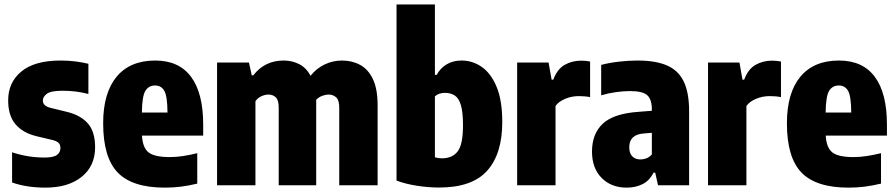

<svg xmlns="http://www.w3.org/2000/svg" viewBox="-20 -828 4002 858"><path d="M182.5 10.5Q142.5 10.5 105.5 5Q68.5 -0.5 34 -12.5V-147.5Q66.5 -136.5 103.2 -130.2Q140 -124 179 -124Q219 -124 234.5 -135.5Q250 -147 250 -166.5Q250 -181.5 242 -189.2Q234 -197 218 -201.5L142.5 -219.5Q82.5 -234 49.5 -272.5Q16.5 -311 16.5 -379.5Q16.5 -460 75.8 -508.8Q135 -557.5 250.5 -557.5Q286 -557.5 317 -553.5Q348 -549.5 375 -543V-408Q320.5 -422.5 260 -422.5Q207.5 -422.5 189.5 -409Q171.5 -395.5 171.5 -379Q171.5 -355 204 -346.5L279.5 -328Q340.5 -313 372.8 -276.2Q405 -239.5 405 -170Q405 -86 345 -37.8Q285 10.5 182.5 10.5Z M716.5 10.5Q571 10.5 506 -57Q441 -124.5 441 -277Q441 -412.5 501 -485Q561 -557.5 673.5 -557.5Q780 -557.5 834 -484.5Q888 -411.5 888 -271.5V-222H614.5Q617.5 -167.5 644.2 -146.8Q671 -126 738.5 -126Q768 -126 798.8 -130.8Q829.5 -135.5 861.5 -143.5V-7.5Q822 2 787.8 6.2Q753.5 10.5 716.5 10.5ZM673 -446Q644.5 -446 629.8 -422.2Q615 -398.5 614 -325H728.5Q728 -398.5 714.2 -422.2Q700.5 -446 673 -446Z M950 0V-548.5H1092.5L1105 -491.5H1112Q1163 -557.5 1247.5 -557.5Q1284.5 -557.5 1316.2 -541.8Q1348 -526 1368 -489.5Q1394.5 -523 1431.2 -540.2Q1468 -557.5 1508 -557.5Q1553 -557.5 1589 -538.2Q1625 -519 1646.2 -475Q1667.5 -431 1667.5 -356.5V0H1496V-347Q1496 -380.5 1482.2 -393Q1468.5 -405.5 1448 -405.5Q1435.5 -405.5 1420 -399.8Q1404.5 -394 1393 -382Q1393 -374.5 1393 -367V0H1225.5V-347Q1225.5 -380.5 1212.5 -393Q1199.5 -405.5 1179.5 -405.5Q1165 -405.5 1148.2 -398Q1131.5 -390.5 1121.5 -375.5V0Z M1941 10Q1894 10 1843.8 2.2Q1793.5 -5.5 1752 -21V-808H1923.5V-493.5H1931.5Q1947.5 -523.5 1976 -540.5Q2004.5 -557.5 2043 -557.5Q2091.5 -557.5 2132.8 -529Q2174 -500.5 2199.2 -440Q2224.5 -379.5 2224.5 -282.5Q2224.5 -140 2156.8 -64.8Q2089 10.5 1941 10ZM1955 -120.5Q2001 -120.5 2025 -151.2Q2049 -182 2049 -267.5Q2049 -327.5 2039.5 -358.8Q2030 -390 2011.8 -401.5Q1993.5 -413 1968.5 -413Q1940.5 -413 1923.5 -397.5V-125Q1939 -120.5 1955 -120.5Z M2291 0V-548.5H2431.5L2445 -472H2452.5Q2470 -519 2503 -538Q2536 -557 2578 -557Q2588.5 -557 2599 -555.8Q2609.5 -554.5 2617 -553V-394Q2605 -396.5 2591.5 -397.5Q2578 -398.5 2566.5 -398.5Q2534.5 -398.5 2505.8 -386.5Q2477 -374.5 2462.5 -354.5V0Z M2780.5 10.5Q2711.5 10.5 2668.5 -33Q2625.5 -76.5 2625.5 -150.5Q2625.5 -230.5 2674.2 -275.8Q2723 -321 2836 -328.5L2893 -333V-338.5Q2893 -384.5 2872 -402.8Q2851 -421 2795 -421Q2766 -421 2732 -416.2Q2698 -411.5 2666.5 -402V-538Q2702.5 -547.5 2746 -552.5Q2789.5 -557.5 2829 -557.5Q2909 -557.5 2960 -535.8Q3011 -514 3035.2 -464.2Q3059.5 -414.5 3059.5 -330.5V0H2920.5L2908 -56.5H2900.5Q2882 -20 2850.8 -4.8Q2819.5 10.5 2780.5 10.5ZM2792 -170Q2792 -142.5 2805.8 -129Q2819.5 -115.5 2842 -115.5Q2854.5 -115.5 2868 -120.2Q2881.5 -125 2893 -138V-234.5L2857 -231.5Q2792 -227 2792 -170Z M3144 0V-548.5H3284.5L3298 -472H3305.5Q3323 -519 3356 -538Q3389 -557 3431 -557Q3441.5 -557 3452 -555.8Q3462.5 -554.5 3470 -553V-394Q3458 -396.5 3444.5 -397.5Q3431 -398.5 3419.5 -398.5Q3387.5 -398.5 3358.8 -386.5Q3330 -374.5 3315.5 -354.5V0Z M3772 10.5Q3626.5 10.5 3561.5 -57Q3496.5 -124.5 3496.5 -277Q3496.5 -412.5 3556.5 -485Q3616.5 -557.5 3729 -557.5Q3835.5 -557.5 3889.5 -484.5Q3943.5 -411.5 3943.5 -271.5V-222H3670Q3673 -167.5 3699.8 -146.8Q3726.5 -126 3794 -126Q3823.5 -126 3854.2 -130.8Q3885 -135.5 3917 -143.5V-7.5Q3877.5 2 3843.2 6.2Q3809 10.5 3772 10.5ZM3728.5 -446Q3700 -446 3685.2 -422.2Q3670.5 -398.5 3669.5 -325H3784Q3783.5 -398.5 3769.8 -422.2Q3756 -446 3728.5 -446Z"/></svg>

Font: Encode Sans Condensed Condensed ExtraBold
Style: Regular
Weight: 800
Width: 3
Designer: Multiple Designers
Foundry: Impallari Type
Version: Version 3.000; ttfautohint (v1.8.3) -l 8 -r 50 -G 200 -x 14 